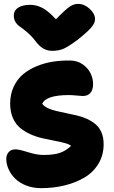

<svg xmlns="http://www.w3.org/2000/svg" viewBox="-20 -870 587 986"><path d="M380.9 -850.1Q412.6 -850.1 440.2 -825Q467.8 -799.8 467.8 -772.9Q467.8 -763.2 465.6 -756.1Q463.4 -749 454.8 -736.8Q446.3 -724.6 427.7 -707.3Q409.2 -689.9 377.9 -665Q332 -631.3 307.4 -620.1Q282.7 -608.9 247.1 -608.9Q198.2 -608.9 162.1 -659.2Q143.1 -684.1 120.4 -703.6Q97.7 -723.1 83.7 -732.2Q69.8 -741.2 60.3 -755.6Q50.8 -770 50.8 -790Q50.8 -815.9 73.2 -830.6Q95.7 -845.2 136.2 -845.2Q168 -845.2 199 -828.6Q230 -812 267.1 -771Q318.8 -823.7 339.4 -836.9Q359.9 -850.1 380.9 -850.1ZM190.9 96.2Q149.4 96.2 114.7 82.8Q80.1 69.3 58.1 47.6Q36.1 25.9 24.2 -0.7Q12.2 -27.3 12.2 -54.2Q12.2 -74.7 24.7 -88.9Q37.1 -103 59.1 -103Q77.6 -103 123.3 -88.6Q168.9 -74.2 203.1 -74.2Q254.9 -74.2 286.1 -84.5Q317.4 -94.7 345.2 -121.1Q334 -129.9 309.6 -136.2Q285.2 -142.6 257.3 -147.7Q229.5 -152.8 197.5 -160.2Q165.5 -167.5 136.7 -180.4Q107.9 -193.4 84.2 -212.4Q60.5 -231.4 46.4 -263.7Q32.2 -295.9 32.2 -337.9Q32.2 -386.2 50.3 -424.8Q68.4 -463.4 98.4 -488.5Q128.4 -513.7 168.9 -530.3Q209.5 -546.9 252.7 -553.5Q295.9 -560.1 342.8 -559.1Q376.5 -558.6 403.6 -540.3Q430.7 -522 444.3 -494.9Q458 -467.8 458 -438Q458 -408.2 444.1 -392.6Q430.2 -377 405.8 -377Q395.5 -377 372.6 -379.4Q349.6 -381.8 334 -381.8Q216.3 -381.8 196.8 -336.9Q206.5 -323.7 226.1 -314.5Q245.6 -305.2 269.3 -300Q293 -294.9 320.8 -288.8Q348.6 -282.7 375.2 -276.9Q401.9 -271 427 -259.3Q452.1 -247.6 470.9 -231.9Q489.7 -216.3 501 -190.2Q512.2 -164.1 512.2 -129.9Q512.2 -73.2 485.4 -28.8Q458.5 15.6 412.8 42.2Q367.2 68.8 310.8 82.5Q254.4 96.2 190.9 96.2Z"/></svg>

Font: Shantell Sans Irregular Bouncy
Style: Regular
Weight: 800
Designer: Stephen Nixon, Anya Danilova, Shantell Martin
Foundry: Arrow Type
Version: Version 1.006;[9816181b4]